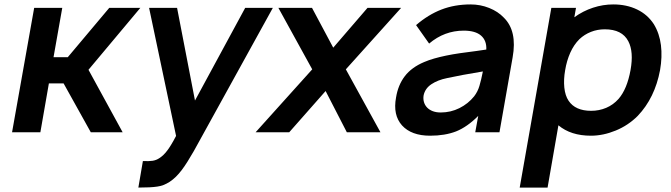

<svg xmlns="http://www.w3.org/2000/svg" viewBox="-20 -598 3034 868"><path d="M162.5 0H34.5L134.5 -562.5H261.5L222 -339.5H286.5L474 -562.5H614.5L380 -282.5L534.5 0H390.5L267.5 -221H201Z M1213.5 -562.5 856.5 84.5Q841.5 110.5 828.2 131.8Q815 153 802 170.2Q789 187.5 775.5 200.8Q762 214 747 224Q719 242 691 245.5Q662.5 250 605.5 250L626 130Q653 131.5 670.2 128.8Q687.5 126 701 116.5Q719 105 735 84Q743 74 753.2 57.2Q763.5 40.5 776 16.5L654 -562.5H780.5L861.5 -143.5L1088.5 -562.5Z M1543.5 -284.5 1700 0H1548L1452 -186.5L1287.5 0H1135.5L1391.5 -284.5L1238.5 -562.5H1390.5L1486.5 -382.5L1641.5 -562.5H1793.5Z M2128.5 0 2142 -74Q2092 -24 2042 -4Q1991.5 15.5 1924.5 15.5Q1840 15.5 1797.5 -31Q1755.5 -78 1770.5 -157.5Q1779.5 -213.5 1810 -253.5Q1840.5 -293.5 1897.5 -317.5Q1918.5 -326.5 1943 -333.5Q1967.5 -340.5 1996.2 -346.5Q2025 -352.5 2059.2 -357.5Q2093.5 -362.5 2134 -367.5L2178.5 -374Q2180.5 -414.5 2154.8 -437Q2129 -459.5 2076.5 -459.5Q1989 -459.5 1920 -401L1861 -484.5Q1915.5 -531.5 1975.5 -554.8Q2035.5 -578 2107.5 -578Q2151.5 -578 2191.5 -562Q2231.5 -546 2257.5 -518.5Q2319 -458.5 2297.5 -338.5L2238 0ZM2163 -275Q2063 -258.5 2001.5 -245Q1959 -236.5 1930.2 -217.2Q1901.5 -198 1895 -166.5Q1892.5 -150 1896.8 -136Q1901 -122 1911.2 -111.5Q1921.5 -101 1937 -95.2Q1952.5 -89.5 1972.5 -89.5Q2017.5 -89.5 2057 -109.2Q2096.5 -129 2123.5 -162.5Q2140 -184 2147.5 -210Q2151.5 -223 2155.2 -239Q2159 -255 2163 -275Z M2964 -281Q2940.5 -155.5 2863 -74Q2820 -31 2764 -8Q2707 15.5 2651.5 15.5Q2560.5 15.5 2504.5 -31.5L2455.5 250H2329.5L2472.5 -562.5H2584L2576.5 -520Q2616 -548.5 2661 -563.2Q2706 -578 2752.5 -578Q2812.5 -578 2860 -555.2Q2907.5 -532.5 2936 -488.5Q2961.5 -446.5 2968 -393.8Q2974.5 -341 2964 -281ZM2830.5 -281Q2845.5 -364 2820.5 -411.5Q2792.5 -465.5 2714 -465.5Q2681 -465.5 2651.8 -454Q2622.5 -442.5 2599.5 -421Q2574 -395.5 2558 -359.5Q2542 -323.5 2535 -281Q2527.5 -239 2531.2 -202.2Q2535 -165.5 2550.5 -142.5Q2581 -97 2652.5 -97Q2688.5 -97 2720.5 -110.5Q2752.5 -124 2776.5 -151Q2815 -195.5 2830.5 -281Z"/></svg>

Font: Russisch Sans
Style: Bold Italic
Weight: 700
Italic angle: -10°
Designer: Michael Sharanda (font) & Cristiano Sobral (main changes)
Foundry: Michael Sharanda
Version: Version 2.00;September 8, 2020;FontCreator 13.0.0.2681 64-bi